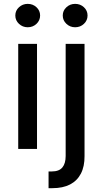

<svg xmlns="http://www.w3.org/2000/svg" viewBox="-20 -774 534 998"><path d="M74.7 0V-545.9H172.4V0ZM124 -632.3Q97.7 -632.3 78.6 -650.1Q59.6 -668 59.6 -693.4Q59.6 -718.8 78.6 -736.3Q97.7 -753.9 124 -753.9Q150.9 -753.9 169.7 -736.3Q188.5 -718.8 188.5 -693.4Q188.5 -668 169.7 -650.1Q150.9 -632.3 124 -632.3ZM321.3 -545.9H419.4V37.1Q419.9 90.8 400.6 128.2Q381.3 165.5 344.2 184.8Q307.1 204.1 252 204.1H232.4V117.2H249Q287.1 117.2 304.2 96.4Q321.3 75.7 321.3 37.1ZM370.6 -632.3Q344.2 -632.3 325.2 -650.1Q306.2 -668 306.2 -693.4Q306.2 -718.8 325.2 -736.3Q344.2 -753.9 370.6 -753.9Q397.5 -753.9 416.3 -736.3Q435.1 -718.8 435.1 -693.4Q435.1 -668 416.3 -650.1Q397.5 -632.3 370.6 -632.3Z"/></svg>

Font: Inter Cardless
Style: Regular
Weight: 400
Designer: Rasmus Andersson
Foundry: rsms
Version: Version 4.001;git-9221beed3